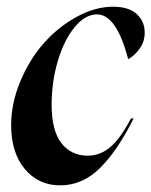

<svg xmlns="http://www.w3.org/2000/svg" viewBox="-20 -540 451 572"><path d="M13.2 -167Q13.2 -231.9 40.3 -297.1Q67.4 -362.3 109.9 -410.6Q152.3 -459 207.8 -489.5Q263.2 -520 316.9 -520Q363.8 -520 387.5 -498Q411.1 -476.1 411.1 -442.9Q411.1 -416 396 -395Q380.9 -374 361.8 -363.8Q327.1 -497.1 269 -497.1Q233.4 -497.1 201.9 -458.5Q170.4 -419.9 152.1 -357.7Q133.8 -295.4 133.8 -228Q133.8 -151.4 162.8 -113.8Q191.9 -76.2 241.2 -76.2Q278.3 -76.2 308.6 -101.8Q338.9 -127.4 370.1 -187H377.9Q330.6 -91.8 278.3 -39.8Q226.1 12.2 159.2 12.2Q94.7 12.2 54 -36.4Q13.2 -85 13.2 -167Z"/></svg>

Font: Nyght Serif Medium Italic
Style: Regular
Weight: 500
Italic angle: -16°
Designer: Maksym Kobuzan
Version: Version 0.410;Glyphs 3.1.2 (3151)